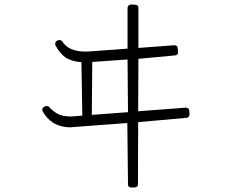

<svg xmlns="http://www.w3.org/2000/svg" viewBox="-20 -791 1040 849"><path d="M388 -517 544 -528 546 -295 386 -283ZM576 38Q582 38 586 34Q590 31 590 24L591 -251L805 -270Q810 -270 814 -274.5Q818 -279 818 -284L817 -301Q817 -308 812 -311Q809 -315 803 -315Q802 -315 802 -315Q802 -315 802 -315L591 -299L592 -531L754 -546Q769 -548 767 -561L766 -577Q766 -584 762 -587Q756 -591 752 -591H751L592 -579V-756Q592 -770 578 -770L558 -771Q553 -771 548 -766Q544 -762 544 -756V-576L368 -563Q365 -563 362 -563Q359 -563 356 -563Q284 -563 255 -608Q250 -614 243 -614Q239 -614 237 -613L232 -611Q226 -607 225 -603Q224 -600 224 -597Q224 -594 225 -591Q242 -558 268 -538Q296 -519 340 -516L344 -280L299 -276H297Q296 -276 295.5 -276Q295 -276 294 -276H293Q253 -276 231.5 -289.5Q210 -303 197 -318Q194 -322 187 -322Q182 -322 180 -321L174 -318Q168 -314 167 -309Q166 -303 169 -298Q187 -266 214 -249Q247 -228 293 -228Q298 -228 301 -229H302L543 -247L546 24Q546 38 560 38H576Q576 38 576 38Q576 38 576 38Z"/></svg>

Font: Kokoro
Style: Regular
Weight: 400
Version: Version 1.00